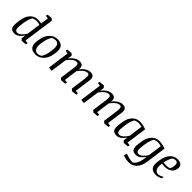

<svg xmlns="http://www.w3.org/2000/svg" viewBox="290 -2257 3973 3973"><g transform="rotate(45 2276.5 -270.0)"><path d="M376 -752 488.3 -762.7 527.8 -724.6 433.6 -51.3 502.9 -41.5 494.6 0 382.3 10.7 342.8 -27.3 355.5 -120.1Q316.4 -60.5 267.8 -24.9Q219.2 10.7 168.9 10.7Q86.4 10.7 58.8 -36.4Q31.2 -83.5 44.9 -182.1L57.6 -273.9Q75.7 -399.4 143.6 -470Q211.4 -540.5 311.5 -540.5Q335.4 -540.5 361.1 -537.1Q386.7 -533.7 412.6 -527.8L436.5 -700.7L367.7 -710.4ZM138.7 -225.1Q124 -121.1 138.4 -81.5Q152.8 -42 197.3 -42Q238.3 -42 283 -81.8Q327.6 -121.6 364.3 -182.6L406.2 -483.4Q387.7 -490.2 361.1 -494.9Q334.5 -499.5 308.6 -499.5Q282.2 -499.5 255.9 -492.7Q229.5 -485.8 209.5 -475.1Q189.9 -443.4 172.6 -392.6Q155.3 -341.8 147.9 -289.1Z M780.3 10.7Q681.2 10.7 637.9 -44.4Q594.7 -99.6 610.8 -209.5L617.7 -254.9Q637.2 -387.2 709.5 -463.9Q781.7 -540.5 886.7 -540.5Q987.3 -540.5 1029.1 -484.4Q1070.8 -428.2 1055.2 -315.9L1048.8 -269.5Q1031.2 -145.5 956.3 -67.4Q881.3 10.7 780.3 10.7ZM966.3 -308.6Q979 -400.9 955.1 -448.7Q931.2 -496.6 871.1 -496.6Q846.2 -496.6 822 -489.7Q797.9 -482.9 778.8 -472.7Q754.4 -436 735.4 -383.8Q716.3 -331.5 708 -274.4L699.7 -216.3Q688 -127.4 717 -80.3Q746.1 -33.2 795.9 -33.2Q817.4 -33.2 840.6 -39.3Q863.8 -45.4 888.2 -57.6Q910.6 -86.9 929.9 -135.7Q949.2 -184.6 958.5 -250.5Z M1647 0 1534.7 10.7 1495.1 -27.3 1540.5 -356.9Q1550.8 -428.2 1540.5 -458Q1530.3 -487.8 1494.6 -487.8Q1453.6 -487.8 1405 -452.6Q1356.4 -417.5 1308.6 -348.6L1258.3 10.7L1172.4 0L1238.3 -478.5L1169.4 -488.3L1177.7 -529.8L1290.5 -540.5L1330.1 -502.4L1316.9 -409.7Q1359.4 -467.8 1415.3 -504.2Q1471.2 -540.5 1527.8 -540.5Q1594.7 -540.5 1618.9 -506.1Q1643.1 -471.7 1635.3 -408.7Q1681.2 -471.2 1736.6 -505.9Q1792 -540.5 1846.7 -540.5Q1913.1 -540.5 1938.2 -505.6Q1963.4 -470.7 1953.1 -399.9L1905.3 -51.3L1974.1 -41.5L1965.8 0L1853.5 10.7L1814 -27.3L1859.4 -356.9Q1869.1 -425.8 1859.9 -456.8Q1850.6 -487.8 1813.5 -487.8Q1768.1 -487.8 1718.3 -448.2Q1668.5 -408.7 1627 -348.1L1586.4 -51.3L1655.3 -41.5Z M2590.8 0 2478.5 10.7 2439 -27.3 2484.4 -356.9Q2494.6 -428.2 2484.4 -458Q2474.1 -487.8 2438.5 -487.8Q2397.5 -487.8 2348.9 -452.6Q2300.3 -417.5 2252.4 -348.6L2202.1 10.7L2116.2 0L2182.1 -478.5L2113.3 -488.3L2121.6 -529.8L2234.4 -540.5L2273.9 -502.4L2260.7 -409.7Q2303.2 -467.8 2359.1 -504.2Q2415 -540.5 2471.7 -540.5Q2538.6 -540.5 2562.7 -506.1Q2586.9 -471.7 2579.1 -408.7Q2625 -471.2 2680.4 -505.9Q2735.8 -540.5 2790.5 -540.5Q2856.9 -540.5 2882.1 -505.6Q2907.2 -470.7 2897 -399.9L2849.1 -51.3L2918 -41.5L2909.7 0L2797.4 10.7L2757.8 -27.3L2803.2 -356.9Q2813 -425.8 2803.7 -456.8Q2794.4 -487.8 2757.3 -487.8Q2711.9 -487.8 2662.1 -448.2Q2612.3 -408.7 2570.8 -348.1L2530.3 -51.3L2599.1 -41.5Z M3481 0 3368.7 10.7 3329.1 -27.3 3341.8 -120.1Q3303.7 -60.5 3254.4 -24.9Q3205.1 10.7 3153.8 10.7Q3073.2 10.7 3045.4 -35.6Q3017.6 -82 3031.2 -182.1L3043.9 -273.9Q3062 -397 3130.6 -468.8Q3199.2 -540.5 3297.9 -540.5Q3337.4 -540.5 3385.5 -530.5Q3433.6 -520.5 3482.9 -502.4L3419.9 -51.3L3489.3 -41.5ZM3125 -225.1Q3111.8 -131.3 3123.5 -86.7Q3135.3 -42 3183.6 -42Q3224.6 -42 3269 -81.5Q3313.5 -121.1 3350.6 -182.1L3392.1 -483.4Q3369.6 -491.2 3343.8 -495.4Q3317.9 -499.5 3294.9 -499.5Q3268.1 -499.5 3241.9 -492.7Q3215.8 -485.8 3195.8 -475.1Q3176.3 -442.9 3160.4 -397.2Q3144.5 -351.6 3134.3 -289.1Z M3570.8 120.6Q3628.9 142.1 3686.3 155Q3743.7 168 3782.7 168Q3826.7 142.6 3856.7 87.4Q3886.7 32.2 3897 -43.5L3907.2 -119.6Q3866.7 -58.6 3818.6 -23.9Q3770.5 10.7 3721.2 10.7Q3636.2 10.7 3609.9 -38.1Q3583.5 -86.9 3597.2 -182.1L3609.9 -273.9Q3627 -394 3695.1 -467.3Q3763.2 -540.5 3863.8 -540.5Q3905.3 -540.5 3955.1 -529.8Q4004.9 -519 4048.8 -502.4L3987.3 -63Q3967.8 77.6 3897.7 150.4Q3827.6 223.1 3722.2 223.1Q3676.8 223.1 3631.1 212.9Q3585.4 202.6 3554.7 189ZM3690.9 -225.1Q3676.3 -122.6 3690.4 -82.3Q3704.6 -42 3749.5 -42Q3788.6 -42 3832.5 -79.3Q3876.5 -116.7 3916 -181.6L3958 -483.4Q3938.5 -490.2 3912.1 -494.9Q3885.7 -499.5 3860.8 -499.5Q3833.5 -499.5 3807.1 -492.7Q3780.8 -485.8 3761.7 -475.1Q3740.7 -441.4 3724.1 -390.6Q3707.5 -339.8 3700.2 -289.1Z M4536.6 -407.7Q4525.9 -330.1 4468.8 -285.2Q4411.6 -240.2 4327.1 -240.2Q4297.4 -240.2 4272.5 -241.7Q4247.6 -243.2 4231.9 -245.1L4228 -216.3Q4215.8 -127.4 4245.1 -80.3Q4274.4 -33.2 4325.2 -33.2Q4355 -33.2 4389.2 -46.1Q4423.3 -59.1 4448.7 -77.1V-35.2Q4421.9 -15.1 4382.6 -2.2Q4343.3 10.7 4298.8 10.7Q4206.1 10.7 4164.8 -43.9Q4123.5 -98.6 4139.2 -209.5L4145.5 -254.9Q4163.6 -385.7 4230.2 -463.1Q4296.9 -540.5 4395.5 -540.5Q4474.1 -540.5 4509.8 -504.9Q4545.4 -469.2 4536.6 -407.7ZM4307.1 -472.7Q4284.7 -439.5 4265.9 -389.6Q4247.1 -339.8 4237.8 -284.7Q4265.1 -283.2 4291.7 -282.2Q4318.4 -281.2 4343.8 -281.2Q4364.7 -281.2 4384.5 -286.4Q4404.3 -291.5 4419.9 -300.8Q4429.7 -320.8 4435.8 -342Q4441.9 -363.3 4445.8 -391.6Q4452.6 -440.9 4436.3 -468.8Q4419.9 -496.6 4379.9 -496.6Q4362.3 -496.6 4343.3 -490.2Q4324.2 -483.9 4307.1 -472.7Z"/></g></svg>

Font: Noticia Text
Style: Italic
Weight: 400
Italic angle: -8°
Designer: JM Sole
Foundry: JM Sole
Version: Version 1.003